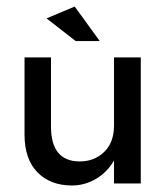

<svg xmlns="http://www.w3.org/2000/svg" viewBox="-20 -558 506 584"><path d="M283.5 -433H210.3L121.6 -502.1L207.2 -538.1ZM326.8 -383.5H408.2V0H326.8V-70.1Q307.2 -35.1 272.7 -14.4Q238.1 6.2 199 6.2Q133 6.2 93.8 -34Q54.6 -74.2 54.6 -148.5V-383.5H135.1V-173.2Q135.1 -67 222.7 -67Q267 -67 296.9 -95.9Q326.8 -124.7 326.8 -176.3Z"/></svg>

Font: NATS
Style: Regular
Weight: 400
Designer: Purushoth Kumar Guthula
Foundry: Silicon Andhra, USA.
Version: Version 1.0.4; ttfautohint (v1.2.25-373a) -l 7 -r 28 -G 50 -